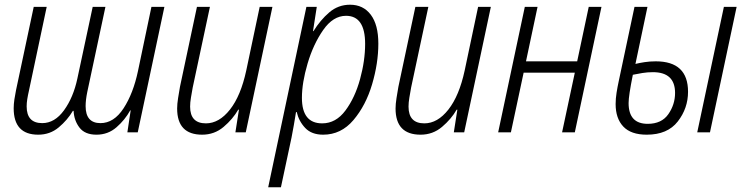

<svg xmlns="http://www.w3.org/2000/svg" viewBox="-20 -561 3159 814"><path d="M142 10Q192 10 229 -21Q266 -52 289 -91H292Q294 -50 317 -20Q340 10 389 10Q438 10 474 -21.5Q510 -53 532 -93H534L520 0H564L677 -532H622L565 -260Q545 -165 504 -102Q463 -39 406 -39Q343 -39 343 -111Q343 -137 350 -171L427 -532H373L308 -228Q291 -148 251.5 -93.5Q212 -39 159 -39Q93 -39 93 -110Q93 -124 95.5 -140Q98 -156 103 -178L178 -532H123L48 -179Q44 -160 41 -139.5Q38 -119 38 -102Q38 10 142 10Z M837 10Q889 10 928 -23Q967 -56 990 -96H993L978 0H1022L1135 -532H1081L1024 -262Q1001 -155 955 -96.5Q909 -38 853 -38Q786 -38 786 -109Q786 -126 789.5 -147Q793 -168 797 -190L870 -532H815L743 -193Q739 -170 735 -145Q731 -120 731 -101Q731 10 837 10Z M1346 -38Q1260 -38 1260 -146Q1260 -210 1284 -291.5Q1308 -373 1350 -433.5Q1392 -494 1447 -494Q1528 -494 1528 -375Q1528 -304 1506.5 -225.5Q1485 -147 1444.5 -92.5Q1404 -38 1346 -38ZM1117 233H1171L1216 22Q1221 -3 1226 -32Q1231 -61 1235 -86H1238Q1247 -47 1274 -18.5Q1301 10 1350 10Q1426 10 1478.5 -52Q1531 -114 1557.5 -203.5Q1584 -293 1584 -376Q1584 -456 1552 -498.5Q1520 -541 1464 -541Q1414 -541 1376 -508.5Q1338 -476 1309 -429H1307L1323 -532H1279Z M1763 10Q1815 10 1854 -23Q1893 -56 1916 -96H1919L1904 0H1948L2061 -532H2007L1950 -262Q1927 -155 1881 -96.5Q1835 -38 1779 -38Q1712 -38 1712 -109Q1712 -126 1715.5 -147Q1719 -168 1723 -190L1796 -532H1741L1669 -193Q1665 -170 1661 -145Q1657 -120 1657 -101Q1657 10 1763 10Z M2092 0 2205 -532H2259L2210 -301H2427L2476 -532H2530L2417 0H2363L2417 -253H2200L2146 0Z M2936 0H2990L3103 -532H3049ZM2722 10Q2810 10 2853.5 -46Q2897 -102 2897 -172Q2897 -301 2760 -301Q2735 -301 2712.5 -297.5Q2690 -294 2674 -290L2725 -532H2670L2603 -216Q2598 -193 2594 -168Q2590 -143 2590 -120Q2590 -59 2622.5 -24.5Q2655 10 2722 10ZM2726 -36Q2645 -36 2645 -124Q2645 -155 2663 -244Q2682 -248 2703.5 -251.5Q2725 -255 2748 -255Q2842 -255 2842 -167Q2842 -118 2813.5 -77Q2785 -36 2726 -36Z"/></svg>

Font: Noto Sans Display SemiCondensed Light
Style: Italic
Weight: 300
Width: 4
Italic angle: -12°
Designer: Monotype Design Team
Foundry: Monotype Imaging Inc.
Version: Version 1.900